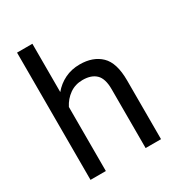

<svg xmlns="http://www.w3.org/2000/svg" viewBox="-178 -865 907 980"><g transform="rotate(-30 275.5 -375.0)"><path d="M159.2 -750V-465.3Q187.5 -499.5 227.1 -518.8Q266.6 -538.1 314.9 -538.1Q393.1 -538.1 438.7 -494.1Q484.4 -450.2 484.4 -346.2V0H393.6V-347.2Q393.6 -409.2 366.5 -435.5Q339.4 -461.9 288.1 -461.9Q244.6 -461.9 211.4 -438.5Q178.2 -415 159.2 -377.4V0H68.8V-750Z"/></g></svg>

Font: Vazirmatn RD UI FD
Style: Regular
Weight: 400
Designer: Saber Rastikerdar
Foundry: Saber Rastikerdar
Version: Version 33.003